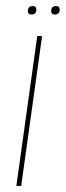

<svg xmlns="http://www.w3.org/2000/svg" viewBox="-20 -614 217 634"><path d="M34 0 103 -495H119L50 0ZM161 -566Q149 -566 149 -577Q149 -594 165 -594Q177 -594 177 -583Q177 -566 161 -566ZM84 -566Q72 -566 72 -577Q72 -594 88 -594Q100 -594 100 -583Q100 -566 84 -566Z"/></svg>

Font: Alumni Sans Pinstripe
Style: Italic
Weight: 400
Italic angle: -8°
Designer: Robert E. Leuschke
Foundry: Robert E. Leuschke
Version: Version 1.010; ttfautohint (v1.8.4.7-5d5b)